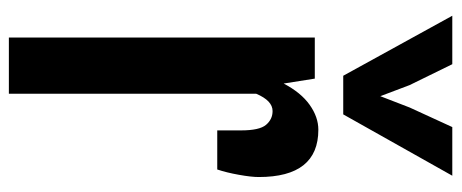

<svg xmlns="http://www.w3.org/2000/svg" viewBox="-316 -698 1015 422"><g transform="rotate(90 191.0 -487.5)"><path d="M63 -672.4H153.3L164.1 -604Q184.1 -642.1 210.9 -661.1Q237.8 -680.2 265.6 -680.2Q369.6 -680.2 369.6 -549.3Q369.6 -532.7 364.7 -505.6Q359.9 -478.5 353 -458H267.1V-510.3Q267.1 -550.8 254.9 -565.2Q242.7 -579.6 224.6 -579.6Q201.7 -579.6 186.5 -543.5V0H63ZM147 -734.9 15.1 -974.6H121.6L167.5 -880.9L191.9 -816.4L216.8 -880.9L259.8 -974.6H366.7L231.9 -734.9Z"/></g></svg>

Font: Fjalla One
Style: Regular
Weight: 400
Designer: Irina Smirnova, Eben Sorkin
Foundry: Sorkin Type
Version: Version 1.002; ttfautohint (v1.8.4.7-5d5b);gftools[0.9.25]